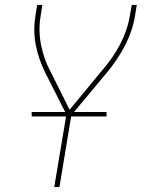

<svg xmlns="http://www.w3.org/2000/svg" viewBox="-20 -550 640 775"><path d="M199 205 248 -88 163 -256Q150 -282 140.5 -309Q131 -336 125 -365Q119 -394 118.5 -424.5Q118 -455 123 -486L130 -530H151L144 -486Q139 -456 139.5 -427Q140 -398 145.5 -370Q151 -342 160 -315.5Q169 -289 182 -265L261 -107L393 -267Q414 -291 432 -317Q450 -343 464.5 -370.5Q479 -398 489 -427Q499 -456 504 -486L512 -530H532L525 -486Q520 -455 509.5 -424.5Q499 -394 483.5 -364.5Q468 -335 449.5 -307.5Q431 -280 409 -254L268 -85L220 205ZM108 -80V-98H410V-80Z"/></svg>

Font: Iosevka Curly Thin Extended
Style: Italic
Weight: 100
Width: 7
Italic angle: -9°
Monospace: yes
Designer: Belleve Invis
Foundry: Belleve Invis
Version: Version 11.1.0; ttfautohint (v1.8.3)